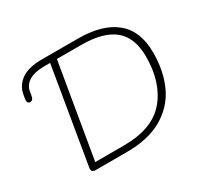

<svg xmlns="http://www.w3.org/2000/svg" viewBox="-139 -859 1106 1048"><g transform="rotate(-30 413.5 -335.0)"><path d="M45 -527 49 -551Q58 -606 103 -638Q148 -670 233 -670H311L305 -631H226Q165 -631 130 -610Q95 -589 88 -548L84 -523Q82 -512 76.5 -506Q71 -500 61 -500Q52 -500 47.5 -507Q43 -514 45 -527ZM161 -27 265 -647Q269 -670 292 -670H459Q614 -670 696 -602.5Q778 -535 778 -399Q778 -282 736.5 -192.5Q695 -103 606.5 -51.5Q518 0 383 0H184Q171 0 165 -7Q159 -14 161 -27ZM733 -399Q733 -519 665 -575Q597 -631 458 -631H305L205 -39H385Q566 -39 649.5 -137.5Q733 -236 733 -399Z"/></g></svg>

Font: SN Pro Thin
Style: Italic
Weight: 200
Italic angle: -9°
Designer: Tobias Whetton
Foundry: Supernotes
Version: Version 1.003;Glyphs 3.3 (3324)